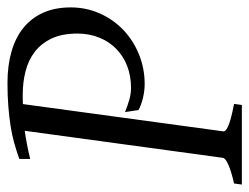

<svg xmlns="http://www.w3.org/2000/svg" viewBox="-97 -573 670 516"><g transform="rotate(-90 238.0 -315.0)"><path d="M476.1 -460Q476.1 -418.5 460 -382.1Q443.8 -345.7 415.8 -318.8Q387.7 -292 350.1 -276.6Q312.5 -261.2 270 -261.2Q251.5 -261.2 232.4 -265.9Q213.4 -270.5 200.2 -277.8L194.8 -314Q211.4 -307.1 227.8 -302.5Q244.1 -297.9 259.8 -297.9Q292 -297.9 318.8 -308.3Q345.7 -318.8 365 -337.9Q384.3 -356.9 395 -383.5Q405.8 -410.2 405.8 -441.9Q405.8 -482.9 392.6 -511Q379.4 -539.1 356.9 -556.4Q334.5 -573.7 304.7 -581.3Q274.9 -588.9 242.2 -588.9H229Q222.7 -588.9 216.3 -588.4L143.1 -50.8Q142.1 -47.9 145 -44.4Q147.9 -41 156.2 -37.1Q164.6 -33.2 179.2 -29.3Q193.8 -25.4 216.8 -21L213.9 0H0L2.9 -21Q33.7 -27.8 52.2 -35.9Q70.8 -43.9 71.8 -50.8L144.5 -583.5Q127.4 -581.1 108.9 -577.6Q90.3 -574.2 68.8 -568.8V-598.1Q89.4 -605.5 111.1 -611.6Q132.8 -617.7 157.7 -621.6Q182.6 -625.5 211.2 -627.7Q239.7 -629.9 272.9 -629.9Q319.8 -629.9 357.4 -619.1Q395 -608.4 421.4 -586.9Q447.8 -565.4 461.9 -533.7Q476.1 -502 476.1 -460Z"/></g></svg>

Font: Gentium Plus APac
Style: Italic
Weight: 400
Italic angle: -8°
Designer: J. Victor Gaultney, Annie Olsen, Iska Routamaa, Becca Hirsbrunner
Foundry: SIL International
Version: Version 5.000